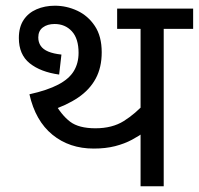

<svg xmlns="http://www.w3.org/2000/svg" viewBox="-20 -652 696 672"><path d="M472 -216 487 -191Q468 -177 442 -163Q416 -149 383 -140.5Q350 -132 308 -132Q223 -132 163.5 -180.5Q104 -229 83 -322Q146 -336 184 -356Q222 -376 238.5 -403.5Q255 -431 255 -467Q255 -517 231.5 -542.5Q208 -568 171 -568Q146 -568 130 -556Q114 -544 114 -521Q114 -504 122.5 -491.5Q131 -479 149 -471.5Q167 -464 195 -461L187 -391Q122 -400 84 -430.5Q46 -461 46 -519Q46 -557 62.5 -582Q79 -607 108 -619.5Q137 -632 172 -632Q213 -632 250.5 -614.5Q288 -597 312 -561Q336 -525 336 -469Q336 -416 315 -377Q294 -338 253.5 -310.5Q213 -283 154 -264L168 -297Q195 -249 225.5 -226Q256 -203 314 -203Q373 -203 413.5 -228.5Q454 -254 489 -293L472 -239V-551H390V-622H656V-551H553V0H472Z"/></svg>

Font: Noto Sans Devanagari
Style: Regular
Weight: 400
Designer: Jelle Bosma - Monotype Design Team
Foundry: Monotype Imaging Inc.
Version: Version 2.003